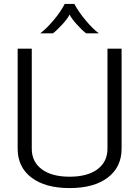

<svg xmlns="http://www.w3.org/2000/svg" viewBox="-20 -948 710 979"><path d="M70 -190V-700H142V-190Q142 -123 193 -85Q244 -47 335 -47Q426 -47 477 -85Q528 -123 528 -190V-700H600V-190Q600 -96 529.5 -42.5Q459 11 335 11Q211 11 140.5 -42.5Q70 -96 70 -190ZM310 -928H359Q381 -887 417.5 -843.5Q454 -800 484 -778H419Q395 -797 369 -826.5Q343 -856 335 -874Q326 -855 300 -826Q274 -797 250 -778H185Q215 -800 252 -843.5Q289 -887 310 -928Z"/></svg>

Font: KoHo
Style: Regular
Weight: 400
Version: Version 1.000; ttfautohint (v1.6)